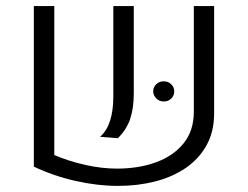

<svg xmlns="http://www.w3.org/2000/svg" viewBox="-20 -591 805 623"><path d="M156.2 -571.3V-87.9Q204.6 -67.4 257.6 -55.7Q310.5 -43.9 359.9 -43.9Q429.2 -43.9 485.6 -64.2Q542 -84.5 575.4 -125.5Q608.9 -166.5 608.9 -228.5V-571.3H674.8V-223.6Q674.8 -163.6 650.1 -119.4Q625.5 -75.2 582.5 -45.9Q539.6 -16.6 483.2 -2.2Q426.8 12.2 363.3 12.2Q296.9 12.2 226.1 -3.7Q155.3 -19.5 89.8 -50.3V-571.3ZM304.7 -147Q326.7 -166.5 337.2 -199.5Q347.7 -232.4 347.7 -277.8V-571.3H414.1V-288.1Q414.1 -239.3 402.1 -204.3Q390.1 -169.4 362.3 -142.6ZM511.2 -261.7Q496.6 -261.7 486.8 -272Q477.1 -282.2 477.1 -294.4Q477.1 -308.1 486.8 -317.6Q496.6 -327.1 511.2 -327.1Q525.9 -327.1 535.6 -317.6Q545.4 -308.1 545.4 -294.4Q545.4 -280.8 535.6 -271.2Q525.9 -261.7 511.2 -261.7Z"/></svg>

Font: Heebo Light
Style: Regular
Weight: 300
Designer: Oded Ezer
Foundry: Ezer Type House
Version: Version 3.100